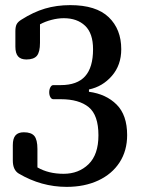

<svg xmlns="http://www.w3.org/2000/svg" viewBox="-20 -729 570 749"><path d="M126 -148V-76Q169 -51 228 -51Q287 -51 325.5 -88.5Q364 -126 364 -201Q364 -280 326 -311Q288 -342 217 -342H188Q181 -342 176.5 -350Q172 -358 172 -369Q172 -380 176.5 -388.5Q181 -397 188 -397H217Q281 -397 312 -431.5Q343 -466 343 -537Q343 -599 312 -628.5Q281 -658 229 -658Q206 -658 181 -651.5Q156 -645 136 -634V-562Q136 -526 124 -511.5Q112 -497 83 -497Q61 -497 50.5 -509Q40 -521 40 -547V-607Q40 -625 45 -634.5Q50 -644 63 -652Q110 -682 155.5 -695.5Q201 -709 254 -709Q355 -709 404 -662Q453 -615 453 -537Q453 -475 416.5 -433Q380 -391 327 -380V-371Q394 -362 435 -321Q476 -280 476 -202Q476 -141 446.5 -95.5Q417 -50 363.5 -25Q310 0 240 0Q141 0 53 -52Q30 -66 30 -103V-163Q30 -189 40.5 -201Q51 -213 73 -213Q102 -213 114 -198.5Q126 -184 126 -148Z"/></svg>

Font: Marmelad for Arash.Academy
Style: Regular
Weight: 400
Designer: Manvel Shmavonyan
Foundry: Cyreal
Version: Version 1.110;Glyphs 3.2 (3202)